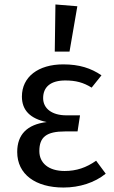

<svg xmlns="http://www.w3.org/2000/svg" viewBox="-20 -827 508 859"><path d="M225 -596H291L326 -799L228 -807ZM263 -539C151 -539 78 -483 78 -395C78 -334 115 -296 189 -281C101 -270 57 -225 57 -147C57 -47 139 12 264 12C336 12 404 -10 453 -50L410 -108C366 -77 322 -62 269 -62C197 -62 156 -98 156 -151C156 -214 188 -239 271 -239H327L338 -311H277C213 -311 173 -341 173 -388C173 -439 208 -467 272 -467C319 -467 353 -458 390 -435L434 -490C387 -522 335 -539 263 -539Z"/></svg>

Font: Fira Sans
Style: Regular
Weight: 400
Designer: Carrois Corporate & Edenspiekermann AG
Foundry: Carrois Corporate GbR & Edenspiekermann AG
Version: Version 4.203